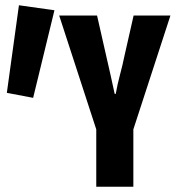

<svg xmlns="http://www.w3.org/2000/svg" viewBox="-20 -710 668 730"><path d="M346 0V-218L205 -651H349L383 -501Q392 -461 400 -426.5Q408 -392 416 -353H420Q427 -392 436.5 -427Q446 -462 454 -501L488 -651H628L487 -218V0ZM106 -338 6 -357 52 -690 187 -671Z"/></svg>

Font: Source Code Pro ExtraBold
Style: Regular
Weight: 800
Monospace: yes
Designer: Paul D. Hunt, Teo Tuominen
Foundry: Adobe Systems Incorporated
Version: Version 1.018;hotconv 1.0.116;makeotfexe 2.5.65601